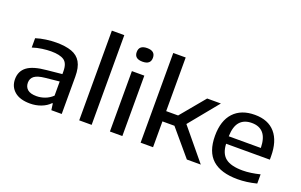

<svg xmlns="http://www.w3.org/2000/svg" viewBox="-95 -1212 2544 1625"><g transform="rotate(20 1177.5 -399.0)"><path d="M241 9Q149 9 100.5 -32.8Q52 -74.5 52 -142.5Q52 -214.5 105.5 -254.8Q159 -295 279.5 -305.5L414.5 -319V-344Q414.5 -416.5 376.8 -442Q339 -467.5 260 -467.5Q225 -467.5 180.5 -461.5Q136 -455.5 93.5 -441.5V-525.5Q134.5 -539 183.8 -545.8Q233 -552.5 276 -552.5Q359.5 -552.5 414.8 -532.8Q470 -513 497.2 -465.8Q524.5 -418.5 524.5 -336.5V0H431L423 -58.5H417Q386.5 -26.5 340 -8.8Q293.5 9 241 9ZM164.5 -151.5Q164.5 -113 190.2 -90.8Q216 -68.5 271 -68.5Q309.5 -68.5 347 -82.5Q384.5 -96.5 414.5 -125V-252.5L288 -239.5Q220.5 -232.5 192.5 -210.8Q164.5 -189 164.5 -151.5Z M682 0V-808H794V0Z M958.5 0V-544H1070.5V0ZM1014.5 -649.5Q941.5 -649.5 941.5 -710Q941.5 -771.5 1014.5 -771.5Q1087.5 -771.5 1087.5 -710Q1087.5 -649.5 1014.5 -649.5Z M1235 0V-808H1347V-325H1454.5L1636.5 -544H1760L1545 -281L1777 0H1651.5L1455 -232.5H1347V0Z M2110.5 10Q1960 10 1883.2 -58.2Q1806.5 -126.5 1806.5 -271Q1806.5 -407 1874.2 -479.8Q1942 -552.5 2065 -552.5Q2185 -552.5 2248.5 -479Q2312 -405.5 2312 -268V-239H1918Q1922 -151 1971.5 -112.5Q2021 -74 2126 -74Q2162 -74 2201.5 -79.8Q2241 -85.5 2281 -95.5V-12.5Q2235 -1 2193 4.5Q2151 10 2110.5 10ZM2063.5 -479Q1994.5 -479 1957.2 -437.2Q1920 -395.5 1917.5 -306H2206.5Q2204.5 -395 2168.2 -437Q2132 -479 2063.5 -479Z"/></g></svg>

Font: Encode Sans Expanded Expanded Medium
Style: Regular
Weight: 500
Width: 7
Designer: Multiple Designers
Foundry: Impallari Type
Version: Version 3.000; ttfautohint (v1.8.3) -l 8 -r 50 -G 200 -x 14 